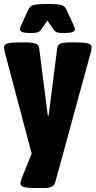

<svg xmlns="http://www.w3.org/2000/svg" viewBox="-34 -738 480 964"><path d="M142 206Q102 206 85.5 201Q69 196 69 181Q69 172 75 157L125 33L-10 -476Q-11 -483 -12.5 -489Q-14 -495 -14 -499Q-14 -516 5.5 -520.5Q25 -525 57 -525H108Q125 -525 143 -519.5Q161 -514 163 -494L206 -157H210L253 -494Q255 -514 271 -519.5Q287 -525 308 -525H355Q389 -525 407.5 -520Q426 -515 426 -500Q426 -489 422 -476L244 175Q239 194 224.5 200Q210 206 189 206ZM120 -572Q66 -572 66 -590Q66 -599 74 -615L107 -687Q113 -700 121.5 -706.5Q130 -713 149 -715.5Q168 -718 204 -718Q241 -718 259.5 -715.5Q278 -713 287 -706.5Q296 -700 301 -687L334 -615Q342 -599 342 -590Q342 -572 288 -572Q266 -572 254.5 -575Q243 -578 235 -590L204 -635L173 -590Q166 -579 154.5 -575.5Q143 -572 120 -572Z"/></svg>

Font: Asap Condensed Black
Style: Regular
Weight: 900
Width: 3
Designer: Pablo Cosgaya
Foundry: Omnibus-Type
Version: Version 3.001; ttfautohint (v1.8.4.7-5d5b)